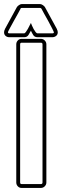

<svg xmlns="http://www.w3.org/2000/svg" viewBox="-66 -924 304 944"><path d="M131 -885H41Q35 -885 35 -881Q33 -876 23 -858.5Q13 -841 2 -821Q-9 -801 -18 -784.5Q-27 -768 -27 -766Q-27 -760 -20 -760H53Q56 -760 61 -766.5Q66 -773 71 -782Q76 -791 80 -799.5Q84 -808 86 -811Q88 -806 91.5 -797.5Q95 -789 99.5 -781Q104 -773 109 -766.5Q114 -760 119 -760H191Q199 -760 199 -765Q199 -767 190.5 -784Q182 -801 171 -821Q160 -841 150 -858.5Q140 -876 138 -881Q135 -885 131 -885ZM40 -714Q33 -714 33 -706V-27Q33 -19 40 -19H135Q143 -19 143 -27V-706Q143 -714 135 -714ZM135 -733Q146 -733 154 -725Q162 -717 162 -706V-27Q162 -16 154 -8Q146 0 135 0H40Q29 0 21.5 -8Q14 -16 14 -27V-706Q14 -717 21.5 -725Q29 -733 40 -733ZM215 -779H214Q218 -774 218 -765Q218 -754 210 -747.5Q202 -741 191 -741H119Q104 -741 97.5 -751.5Q91 -762 86 -773Q81 -763 74 -752Q67 -741 53 -741H-20Q-31 -741 -38.5 -747.5Q-46 -754 -46 -765Q-46 -774 -42 -779H-43L17 -889Q20 -894 27.5 -899Q35 -904 41 -904H131Q137 -904 144.5 -899Q152 -894 155 -889Z"/></svg>

Font: RonaldsonGothicLicht
Style: Regular
Weight: 400
Designer: Mr. Robertson for MacKellar, Smiths & Jordan Co. Philadelphia
Foundry: CAT-Fonts Peter Wiegel
Version: 1.000